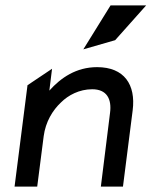

<svg xmlns="http://www.w3.org/2000/svg" viewBox="-20 -692 562 712"><path d="M407 -543 522 -672H390L289 -509ZM472 -283C484 -378 441 -443 340 -443C263 -443 206 -404 163 -356L173 -437L82 -376L34 0H118L142 -187C149 -240 175 -283 206 -312C233 -339 274 -361 322 -361C376 -361 395 -325 388 -273L354 0H436Z"/></svg>

Font: Charger
Style: BdIt
Weight: 400
Designer: Jasper
Foundry: Cannot Into Space Fonts
Version: Version 0.98